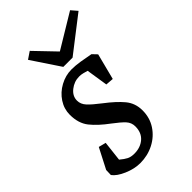

<svg xmlns="http://www.w3.org/2000/svg" viewBox="-216 -778 865 865"><g transform="rotate(-45 216.0 -345.5)"><path d="M12 -46 13 -77 63 -174 98 -165 87 -69Q106 -53 120 -46Q134 -39 155 -39Q194 -39 219.5 -61Q245 -83 245 -123Q245 -147 229 -164.5Q213 -182 177 -209Q128 -245 100.5 -279.5Q73 -314 73 -369Q73 -406 94 -438Q115 -470 150 -489Q185 -508 223 -508Q247 -508 276 -503.5Q305 -499 335 -493L356 -471L324 -346L286 -349L270 -452Q260 -455 248.5 -458Q237 -461 225 -461Q193 -461 167 -440.5Q141 -420 141 -391Q141 -368 158.5 -349Q176 -330 214 -301Q264 -263 291.5 -230Q319 -197 319 -151Q319 -104 295 -67.5Q271 -31 231 -10.5Q191 10 144 10Q107 10 67.5 -7Q28 -24 12 -46ZM432 -672 264 -542H205L115 -677L149 -700L243 -602L407 -701Z"/></g></svg>

Font: Andada Pro
Style: Italic
Weight: 400
Italic angle: -7°
Designer: Carolina Giovagnoli
Foundry: Huerta Tipografica
Version: Version 3.005; ttfautohint (v1.8.4)